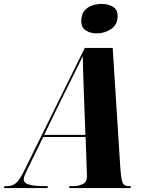

<svg xmlns="http://www.w3.org/2000/svg" viewBox="-77 -958 747 978"><path d="M-57 0 -54 -10H-38Q-14 -10 4.5 -25.5Q23 -41 46 -88L355 -714H497L536 -101Q539 -55 545.5 -32.5Q552 -10 577 -10H590L587 0H275L277 -10H296Q323 -10 344.5 -20.5Q366 -31 366 -58Q366 -63 365.5 -72Q365 -81 365 -89L359 -260H143L66 -102Q57 -83 50.5 -69Q44 -55 44 -44Q44 -26 70 -18Q96 -10 154 -10H167L165 0ZM233 -446 148 -271H358L351 -464Q350 -494 348.5 -533.5Q347 -573 346 -610.5Q345 -648 345 -672Q328 -636 297 -575Q266 -514 233 -446ZM415 -788Q383 -788 360 -803Q337 -818 337 -850Q337 -883 352 -902Q367 -921 391 -929.5Q415 -938 441 -938Q473 -938 497.5 -924Q522 -910 522 -876Q522 -832 489 -810Q456 -788 415 -788Z"/></svg>

Font: Noto Serif Display ExtraCondensed Black
Style: Italic
Weight: 900
Width: 2
Italic angle: -12°
Designer: Monotype Design Team
Foundry: Monotype Imaging Inc.
Version: Version 2.009